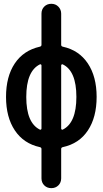

<svg xmlns="http://www.w3.org/2000/svg" viewBox="-20 -770 540 1010"><path d="M190.4 -431.6Q118.2 -396.5 118.2 -259.8Q118.2 -123 190.4 -87.9Q193.4 -86.9 195.8 -88.9Q198.2 -90.8 198.2 -93.8V-425.8Q198.2 -428.7 195.8 -430.7Q193.4 -432.6 190.4 -431.6ZM301.8 -425.8V-93.8Q301.8 -90.8 304.2 -88.9Q306.6 -86.9 309.6 -87.9Q381.8 -123 381.8 -260.3Q381.8 -397.5 309.6 -431.6Q306.6 -432.6 304.2 -430.7Q301.8 -428.7 301.8 -425.8ZM189.5 3.9Q104.5 -14.6 58.1 -84Q11.7 -153.3 11.7 -260.3Q11.7 -367.2 57.6 -436Q103.5 -504.9 189.5 -524.4Q198.2 -526.4 198.2 -534.2V-698.2Q198.2 -720.7 212.9 -735.4Q227.5 -750 250 -750Q272.5 -750 287.1 -734.9Q301.8 -719.7 301.8 -698.2V-534.2Q301.8 -526.4 310.5 -524.4Q395.5 -505.9 441.9 -436.5Q488.3 -367.2 488.3 -260.3Q488.3 -153.3 442.4 -84Q396.5 -14.6 310.5 3.9Q301.8 5.9 301.8 13.7V168Q301.8 190.4 287.1 205.1Q272.5 219.7 250 219.7Q227.5 219.7 212.9 205.1Q198.2 190.4 198.2 168V13.7Q198.2 5.9 189.5 3.9Z"/></svg>

Font: Rounded Mgen+ 2m medium
Style: Regular
Weight: 500
Designer: [Source Han Sans]
Ryoko NISHIZUKA  (kana & ideographs); Paul D. Hunt (Latin, Greek & Cyrillic); Wenlong ZHANG  (bopomofo
Version: Version 1.059.20150602